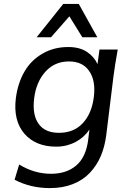

<svg xmlns="http://www.w3.org/2000/svg" viewBox="-20 -753 659 977"><path d="M279.8 -77.1Q356 -77.1 401.4 -126.5Q447.3 -175.8 457.5 -259.8Q467.8 -342.3 434.1 -391.1Q400.9 -440.4 330.6 -440.4Q258.8 -440.4 211.4 -388.7Q164.1 -335.9 153.8 -252.9Q143.6 -168.9 176.3 -123Q209 -77.1 279.8 -77.1ZM233.9 204.1Q135.3 204.1 54.2 161.6L77.6 84Q154.3 131.3 239.3 131.3Q319.3 131.3 368.7 88.4Q418 45.4 428.7 -41.5L435.1 -93.8Q422.4 -74.7 405 -58.8Q387.7 -43 366.5 -31.5Q345.2 -20 320.1 -13.4Q294.9 -6.8 265.6 -6.8Q161.6 -6.8 104 -72.8Q46.9 -139.6 60.5 -252Q70.3 -329.1 103.8 -387.5Q137.2 -445.8 195.3 -479.5Q252.9 -513.7 327.6 -513.7Q384.8 -513.7 421.9 -489.3Q459 -464.8 476.1 -426.8L486.3 -501H579.1Q571.8 -460 566.4 -426.5Q561 -393.1 557.6 -366.2L521 -68.4Q513.7 -8.3 493.2 40.3Q472.7 88.9 437.5 126Q402.8 163.1 351.3 183.6Q299.8 204.1 233.9 204.1ZM166.5 -563.5 301.8 -732.9H380.9L475.1 -563.5H398.9L333 -669.9L239.7 -563.5Z"/></svg>

Font: Ride
Style: Italic
Weight: 400
Version: Version 3.000